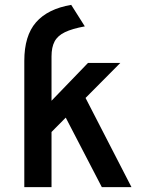

<svg xmlns="http://www.w3.org/2000/svg" viewBox="-20 -770 590 790"><path d="M80 0V-519.5Q80 -623 128.2 -678.2Q176.5 -733.5 273 -750L329 -661.5Q277 -652 247 -637.5Q217 -623 204.5 -599.2Q192 -575.5 192 -538V-355.5L342 -511H475L332 -367L521 0H399L250.5 -286L192 -227V0Z"/></svg>

Font: Overpass SemiBold
Style: Regular
Weight: 600
Designer: Delve Withrington, Dave Bailey, Thomas Jockin
Foundry: Delve Fonts LLC
Version: Version 4.000